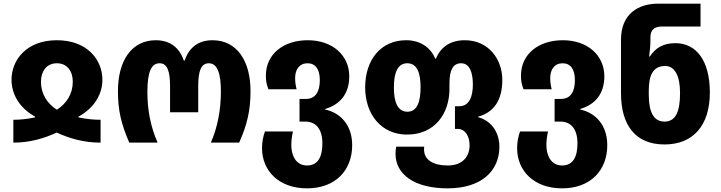

<svg xmlns="http://www.w3.org/2000/svg" viewBox="-20 -780 3944 1050"><path d="M53 0C145 0 223 -24 290 -55C358 -24 436 0 530 0V-125C495 -125 457 -128 409 -138V-142C498 -191 540 -267 540 -344C540 -452 458 -560 291 -560C125 -560 43 -452 43 -344C43 -267 84 -191 172 -142V-138C123 -128 87 -125 53 -125ZM291 -180C238 -214 204 -266 204 -333C204 -389 234 -434 291 -434C349 -434 378 -389 378 -333C378 -266 344 -214 291 -180Z M687 0H842C804 -85 786 -178 786 -276C786 -389 808 -434 853 -434C894 -434 910 -393 910 -308V-166H1064V-308C1064 -393 1080 -434 1122 -434C1172 -434 1188 -371 1188 -279C1188 -183 1171 -86 1133 0H1288C1332 -99 1350 -177 1350 -282C1350 -448 1275 -560 1142 -560C1064 -560 1013 -519 990 -449H985C962 -518 911 -560 832 -560C699 -560 625 -447 625 -282C625 -176 643 -101 687 0Z M1659 250C1815 250 1906 151 1906 14C1906 -99 1839 -164 1758 -181V-184C1839 -208 1890 -266 1890 -363C1890 -476 1800 -560 1663 -560C1532 -560 1434 -486 1434 -366C1434 -333 1439 -316 1448 -292H1602C1597 -313 1594 -329 1594 -353C1594 -400 1617 -434 1662 -434C1706 -434 1729 -400 1729 -342C1729 -284 1709 -239 1653 -239H1618V-115H1650C1707 -115 1743 -75 1743 4C1743 76 1720 125 1659 125C1597 125 1573 68 1573 13C1573 -12 1577 -39 1582 -61H1429C1419 -34 1413 -4 1413 31C1413 152 1503 250 1659 250Z M2428 250C2617 250 2711 151 2711 23C2711 -53 2670 -119 2595 -139V-142C2677 -165 2727 -227 2727 -343C2727 -457 2651 -560 2522 -560C2443 -560 2390 -523 2364 -459H2360C2334 -524 2274 -560 2201 -560C2061 -560 1977 -451 1977 -302C1977 -156 2064 -44 2206 -44C2359 -44 2438 -160 2438 -294V-323C2438 -395 2456 -434 2502 -434C2548 -434 2566 -384 2566 -318C2566 -250 2545 -199 2492 -199H2468V-75H2482C2524 -75 2548 -36 2548 15C2548 74 2512 125 2428 125C2352 125 2299 96 2299 38C2299 34 2299 28 2300 22H2147C2144 35 2143 48 2143 61C2143 175 2248 250 2428 250ZM2208 -169C2153 -169 2134 -226 2134 -301C2134 -381 2154 -434 2207 -434C2262 -434 2280 -380 2280 -302C2280 -225 2262 -169 2208 -169Z M3054 250C3210 250 3301 151 3301 14C3301 -99 3234 -164 3153 -181V-184C3234 -208 3285 -266 3285 -363C3285 -476 3195 -560 3058 -560C2927 -560 2829 -486 2829 -366C2829 -333 2834 -316 2843 -292H2997C2992 -313 2989 -329 2989 -353C2989 -400 3012 -434 3057 -434C3101 -434 3124 -400 3124 -342C3124 -284 3104 -239 3048 -239H3013V-115H3045C3102 -115 3138 -75 3138 4C3138 76 3115 125 3054 125C2992 125 2968 68 2968 13C2968 -12 2972 -39 2977 -61H2824C2814 -34 2808 -4 2808 31C2808 152 2898 250 3054 250Z M3614 10C3770 10 3862 -93 3862 -274C3862 -450 3787 -544 3673 -544C3606 -544 3564 -517 3534 -471H3530C3534 -503 3537 -533 3537 -556V-576C3537 -618 3560 -635 3600 -635H3811V-760H3579C3472 -760 3376 -705 3376 -563V-271C3376 -89 3460 10 3614 10ZM3614 -115C3556 -115 3528 -165 3528 -262V-284C3528 -369 3551 -419 3618 -419C3670 -419 3699 -366 3699 -271C3699 -173 3677 -115 3614 -115Z"/></svg>

Font: Noto Sans Georgian SemiCondensed ExtraBold
Style: Regular
Weight: 800
Width: 4
Designer: Monotype Design Team, Akaki Razmadze
Foundry: Google LLC
Version: Version 2.005